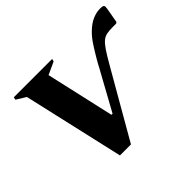

<svg xmlns="http://www.w3.org/2000/svg" viewBox="-150 -882 1099 1099"><g transform="rotate(-45 399.5 -332.5)"><path d="M581 -405 345 5H256L116 -608L58 -644L62 -660H372L368 -644L292 -609L386 -194H395L527 -434Q536 -452 555 -484.5Q574 -517 597 -552.5Q620 -588 645 -612Q678 -644 709 -657Q740 -670 769 -670Q792 -670 796.5 -664Q801 -658 798 -641L782 -550L775 -544H749Q720 -544 700 -540.5Q680 -537 663.5 -523.5Q647 -510 628 -482Q609 -454 581 -405Z"/></g></svg>

Font: Spectral SC ExtraBold
Style: Italic
Weight: 800
Italic angle: -10°
Designer: Jean-Baptiste Levee
Foundry: Production Type
Version: Version 2.001